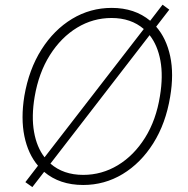

<svg xmlns="http://www.w3.org/2000/svg" viewBox="-20 -768 792 810"><path d="M116.5 21.3 87 0.4 140.3 -68.9Q98.4 -118.3 82.9 -193.4Q67.5 -268.5 82.7 -362.9Q101.9 -475.1 154.7 -558.6Q207.4 -642 284.1 -688.4Q360.8 -734.7 451.3 -734.7Q548.3 -734.7 613.6 -680.4L665.8 -748.2L694.2 -727.3L638.8 -655.5Q681.8 -606.5 698 -530.9Q714.1 -455.3 697.8 -359.4Q679.3 -247.2 626.6 -163.5Q573.9 -79.9 497.5 -33.7Q421.2 12.4 331 12.4Q231.5 12.4 166.2 -43ZM654.8 -362.9Q668.7 -446.7 656.8 -511.9Q644.9 -577.1 611.2 -619.7L192.8 -77.8Q247.2 -30.2 331 -30.2Q409.8 -30.2 477.5 -71.2Q545.1 -112.2 592 -187Q638.8 -261.7 654.8 -362.9ZM168 -104.4 586.6 -645.6Q532.7 -692.1 450.6 -692.1Q372.5 -692.1 305.2 -651.3Q237.9 -610.4 190.7 -535.9Q143.5 -461.3 126.1 -359.4Q112.2 -276.6 123.6 -211.8Q134.9 -147 168 -104.4Z"/></svg>

Font: Inter Extra Light  BETA
Style: Italic
Weight: 200
Italic angle: 9.39999°
Designer: Rasmus Andersson
Foundry: rsms
Version: Version 3.011;git-f93a4a705